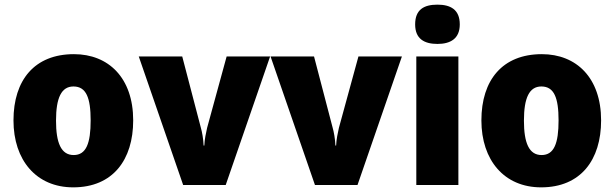

<svg xmlns="http://www.w3.org/2000/svg" viewBox="-20 -796 2646 826"><path d="M553 -278C553 -461 447 -563 298 -563C129 -563 38 -452 38 -278C38 -107 136 10 295 10C466 10 553 -109 553 -278ZM221 -277C221 -375 244 -424 296 -424C351 -424 370 -375 370 -278C370 -180 351 -129 297 -129C243 -129 221 -181 221 -277Z M768 0H951L1142 -553H955L871 -246C866 -224 860 -196 859 -170H856C855 -198 849 -230 844 -247L764 -553H577Z M1335 0H1518L1709 -553H1522L1438 -246C1433 -224 1427 -196 1426 -170H1423C1422 -198 1416 -230 1411 -247L1331 -553H1144Z M1862 -776C1804 -776 1766 -755 1766 -691C1766 -629 1805 -607 1862 -607C1917 -607 1958 -629 1958 -691C1958 -755 1918 -776 1862 -776ZM1952 -553H1771V0H1952Z M2566 -278C2566 -461 2460 -563 2311 -563C2142 -563 2051 -452 2051 -278C2051 -107 2149 10 2308 10C2479 10 2566 -109 2566 -278ZM2234 -277C2234 -375 2257 -424 2309 -424C2364 -424 2383 -375 2383 -278C2383 -180 2364 -129 2310 -129C2256 -129 2234 -181 2234 -277Z"/></svg>

Font: Noto Sans Sinhala SemiCondensed Black
Style: Regular
Weight: 900
Width: 4
Designer: Jelle Bosma - Monotype Design Team
Foundry: Monotype Imaging Inc.
Version: Version 2.006